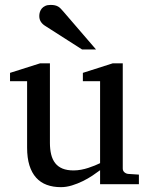

<svg xmlns="http://www.w3.org/2000/svg" viewBox="-20 -753 609 785"><path d="M389.2 0V-57.1Q376.5 -47.4 358.2 -35.2Q339.8 -22.9 318.6 -12.5Q297.4 -2 274.2 5.1Q251 12.2 229 12.2Q196.8 12.2 171.1 2.7Q145.5 -6.8 127.7 -26.6Q109.9 -46.4 100.3 -76.9Q90.8 -107.4 90.8 -149.9V-420.9H21V-455.1L144 -494.1H184.1V-168.9Q184.1 -142.6 189.2 -121.6Q194.3 -100.6 205.8 -85.9Q217.3 -71.3 235.8 -63.7Q254.4 -56.2 280.8 -56.2Q295.9 -56.2 311.5 -59.1Q327.1 -62 341.3 -66.7Q355.5 -71.3 367.9 -76.4Q380.4 -81.5 389.2 -85.9V-420.9H318.8V-455.1L440.9 -494.1H481.9V-64Q481.9 -54.7 488.5 -48.8Q495.1 -43 503.9 -42L547.9 -39.1V0ZM315.4 -550.8 163.6 -647.9Q152.8 -654.8 146.7 -664.6Q140.6 -674.3 140.6 -688Q140.6 -695.8 143.1 -703.9Q145.5 -711.9 150.9 -718.3Q156.2 -724.6 165 -728.8Q173.8 -732.9 186.5 -732.9Q197.3 -732.9 204.6 -731.2Q211.9 -729.5 217.8 -726.1Q223.6 -722.7 228.5 -717.5Q233.4 -712.4 238.8 -706.1L372.6 -550.8Z"/></svg>

Font: BabelStone Ogham Special
Style: Regular
Weight: 400
Designer: Andrew West
Foundry: BabelStone
Version: Version 1.02 March 14, 2022